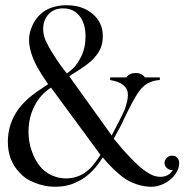

<svg xmlns="http://www.w3.org/2000/svg" viewBox="-20 -697 713 734"><path d="M236 -416Q247 -425 256 -432.5Q265 -440 270 -448Q276 -455 280.5 -463Q285 -471 290 -480Q307 -514 307 -558Q307 -607 284 -636Q261 -665 221 -665Q187 -665 166 -643Q145 -620 145 -585Q145 -565 154 -543Q159 -532 166.5 -518Q174 -504 186 -486Q197 -468 209.5 -450.5Q222 -433 236 -416ZM175 -362Q134 -336 112 -292Q89 -248 89 -193Q89 -155 101 -121Q113 -85 133 -61Q150 -40 177 -27Q204 -15 232 -15Q278 -15 313 -43Q326 -53 337 -67Q342 -74 349 -83Q356 -92 364 -105ZM653 -98Q665 -89 665 -74Q665 -56 655.5 -39.5Q646 -23 631 -10.5Q616 2 597 9.5Q578 17 558 17Q530 17 501 7Q470 -4 448 -21Q430 -35 411 -53.5Q392 -72 373 -95Q362 -79 353.5 -67.5Q345 -56 337 -48Q308 -16 271 0Q236 17 190 17Q151 17 114 2Q78 -11 54 -38Q10 -84 10 -155Q10 -225 52 -282Q70 -305 92 -324Q104 -334 120 -345.5Q136 -357 156 -370L164 -375Q134 -419 121 -443Q91 -500 91 -546Q91 -572 105 -602Q122 -638 155 -658Q190 -677 235 -677Q295 -677 334 -644Q373 -611 373 -559Q373 -519 353 -492Q343 -477 327 -462.5Q311 -448 289 -434Q272 -423 261.5 -416.5Q251 -410 245 -405L407 -179Q424 -211 436 -235Q448 -259 456 -276Q462 -293 465.5 -307.5Q469 -322 469 -334Q469 -380 401 -391V-401H463Q475 -418 499 -418Q522 -418 534 -401H591V-391Q570 -390 555 -383Q547 -380 540.5 -376Q534 -372 528 -366Q515 -355 500 -330Q485 -305 466 -267L451 -236Q445 -222 436 -205.5Q427 -189 415 -167Q425 -155 435.5 -142Q446 -129 459 -115Q472 -101 483 -89.5Q494 -78 504 -69Q518 -56 530 -47Q542 -38 553 -32Q573 -21 593 -21Q614 -21 628 -32Q634 -37 641 -47H637Q626 -47 617.5 -55Q609 -63 609 -74Q609 -85 617.5 -93.5Q626 -102 637 -102Q648 -102 653 -98Z"/></svg>

Font: Wachinanga
Style: Regular
Weight: 400
Designer: deFharo
Foundry: deFharo
Version: Wachinanga: Version 2.001 2013